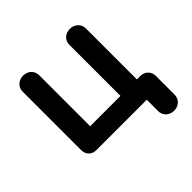

<svg xmlns="http://www.w3.org/2000/svg" viewBox="-174 -694 990 990"><g transform="rotate(-45 320.5 -199.5)"><path d="M69 -56C69 -21 93 0 125 0H492V84C492 116 518 140 552 140C586 140 612 116 612 83V-54C612 -86 588 -110 556 -110H530V-482C530 -515 504 -539 470 -539C435 -539 410 -515 410 -483V-110H189V-482C189 -515 163 -539 129 -539C95 -539 69 -515 69 -483Z"/></g></svg>

Font: Hotpoint
Style: Bold
Weight: 700
Designer: Andrew Paglinawan, Luciano Perondi, Riccardo Olocco
Foundry: CAST Cooperativa Anonima Servizi Tipografici
Version: Version 1.000;PS 2.1;hotconv 16.6.51;makeotf.lib2.5.65220